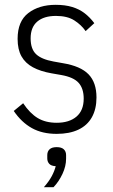

<svg xmlns="http://www.w3.org/2000/svg" viewBox="-20 -543 470 796"><path d="M215 12Q155 12 112 -12Q69 -36 37 -83L76 -115Q104 -73 136.5 -53.5Q169 -34 215 -34Q267 -34 297 -59.5Q327 -85 327 -134Q327 -176 306 -199.5Q285 -223 234 -232L194 -239Q148 -247 116.5 -264Q85 -281 69 -309.5Q53 -338 53 -382Q53 -455 97.5 -489Q142 -523 211 -523Q250 -523 279.5 -514Q309 -505 331 -488Q353 -471 371 -447L335 -414Q317 -440 288 -458.5Q259 -477 212 -477Q162 -477 134.5 -453.5Q107 -430 107 -384Q107 -340 129.5 -318.5Q152 -297 202 -288L241 -281Q314 -269 347 -235Q380 -201 380 -139Q380 -91 361 -57Q342 -23 305 -5.5Q268 12 215 12ZM215 67Q235 67 244.5 76Q254 85 254 100V115Q254 146 239 178Q224 210 202 233H162Q183 209 194.5 187.5Q206 166 211 146Q192 145 184 136Q176 127 176 114V100Q176 85 185.5 76Q195 67 215 67Z"/></svg>

Font: IBM Plex Sans Condensed Light
Style: Regular
Weight: 300
Width: 3
Designer: Mike Abbink, Paul van der Laan, Pieter van Rosmalen
Foundry: Bold Monday
Version: Version 3.201